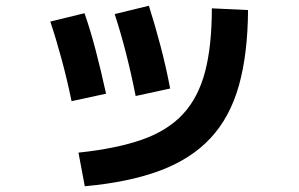

<svg xmlns="http://www.w3.org/2000/svg" viewBox="-20 -616 1040 668"><path d="M253 -85Q386 -99 475 -130.5Q564 -162 617 -219.5Q670 -277 693.5 -366.5Q717 -456 717 -587L843 -581Q842 -428 811 -318Q780 -208 712.5 -135.5Q645 -63 537 -22.5Q429 18 275 32ZM229 -264Q214 -337 195 -407.5Q176 -478 155 -541L274 -570Q294 -513 312.5 -442.5Q331 -372 349 -290ZM452 -282Q437 -358 418.5 -430.5Q400 -503 379 -567L498 -596Q519 -530 538.5 -456Q558 -382 572 -308Z"/></svg>

Font: M PLUS 1
Style: Bold
Weight: 700
Designer: Coji Morishita
Foundry: UNDERFOREST DESIGN
Version: Version 1.001